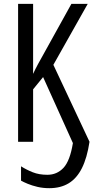

<svg xmlns="http://www.w3.org/2000/svg" viewBox="-20 -734 483 994"><path d="M235.4 240.2Q202.6 240.2 173.8 233.4Q145 226.6 123.3 217.5Q101.6 208.5 88.9 201.2V127Q116.2 144.5 149.2 157.7Q182.1 170.9 225.1 170.9Q274.9 170.9 308.6 135Q342.3 99.1 357.4 6.8L203.1 -335L151.4 -271.5V0H73.7V-713.9H151.4V-351.6Q162.6 -376 176.5 -401.6Q190.4 -427.2 205.6 -454.1L349.6 -713.9H434.1L256.3 -398.4L443.4 0Q430.7 83.5 404.1 136.5Q377.4 189.5 335.7 214.8Q293.9 240.2 235.4 240.2Z"/></svg>

Font: Open Sans Condensed
Style: Regular
Weight: 400
Width: 3
Designer: Monotype Design Team
Foundry: Monotype Imaging Inc.
Version: Version 3.000